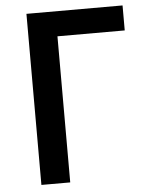

<svg xmlns="http://www.w3.org/2000/svg" viewBox="-52 -754 601 796"><g transform="rotate(-5 249.0 -356.0)"><path d="M88 -712H488V-608H208V0H88Z"/></g></svg>

Font: CST
Style: Medium
Weight: 500
Version: Version 1.00